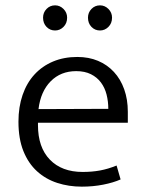

<svg xmlns="http://www.w3.org/2000/svg" viewBox="-20 -689 544 718"><path d="M458 -230H122V-221Q122 -138 166.5 -92Q211 -46 289 -46Q324 -46 354 -51.5Q384 -57 416 -70L431 -18Q404 -6 366 1.5Q328 9 286 9Q237 9 194 -5Q151 -19 118.5 -48.5Q86 -78 67.5 -124Q49 -170 49 -234Q49 -289 64.5 -334Q80 -379 109 -410.5Q138 -442 178.5 -459Q219 -476 269 -476Q312 -476 346.5 -461.5Q381 -447 406 -420Q431 -393 444.5 -355Q458 -317 458 -271ZM385 -282Q385 -310 378.5 -335.5Q372 -361 357.5 -380.5Q343 -400 320 -411.5Q297 -423 265 -423Q207 -423 169.5 -385Q132 -347 124 -281ZM141 -623Q141 -642 154 -655.5Q167 -669 186 -669Q204 -669 217.5 -655.5Q231 -642 231 -623Q231 -602 217.5 -588.5Q204 -575 186 -575Q167 -575 154 -588.5Q141 -602 141 -623ZM309 -623Q309 -642 322 -655.5Q335 -669 354 -669Q372 -669 385.5 -655.5Q399 -642 399 -623Q399 -602 385.5 -588.5Q372 -575 354 -575Q335 -575 322 -588.5Q309 -602 309 -623Z"/></svg>

Font: Mukta Mahee Light
Style: Regular
Weight: 300
Designer: Shuchita Grover, Noopur Datye, Girish Dalvi, Yashodeep Gholap
Foundry: Ek Type
Version: Version 2.538;PS 1.000;hotconv 16.6.51;makeotf.lib2.5.65220;